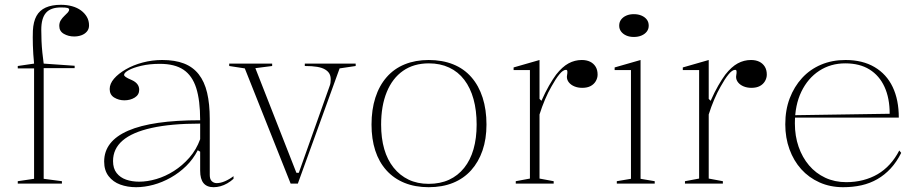

<svg xmlns="http://www.w3.org/2000/svg" viewBox="-20 -765 3837 800"><path d="M54 0V-10L122 -20V-480H54V-490L122 -500Q118 -540 117 -576Q116 -612 117 -637Q119 -675 132 -698.5Q145 -722 170.5 -733.5Q196 -745 234 -745Q259 -745 280.5 -739Q302 -733 317.5 -721.5Q333 -710 342 -694.5Q351 -679 351 -659Q351 -644 342 -633.5Q333 -623 319 -618Q305 -613 289 -613Q265 -613 246 -624Q227 -635 227 -657Q227 -671 233.5 -681Q240 -691 248 -698.5Q256 -706 262 -712.5Q268 -719 268 -725Q268 -730 261 -732Q254 -734 234 -734Q191 -734 171.5 -711.5Q152 -689 152 -641Q152 -618 153 -594Q154 -570 156.5 -546Q159 -522 162 -500L291 -491V-481H162V-20L238 -10V0Z M656 -515Q709 -515 746.5 -500.5Q784 -486 808 -455.5Q832 -425 843 -378.5Q854 -332 854 -269V-36Q854 -18 862.5 -10Q871 -2 883 -2Q899 -2 917.5 -10Q936 -18 953 -31V-20Q941 -9 927 -1Q913 7 898.5 11Q884 15 870 15Q842 15 828 -2Q814 -19 814 -54Q814 -84 814 -97.5Q814 -111 814 -118Q814 -125 814 -133L804 -139Q785 -102 756 -73.5Q727 -45 691.5 -25Q656 -5 619 5Q582 15 547 15Q511 15 481 4Q451 -7 432.5 -31Q414 -55 414 -92Q414 -177 514 -220.5Q614 -264 814 -264Q814 -347 797.5 -398.5Q781 -450 744.5 -474.5Q708 -499 646 -499Q603 -499 569 -491Q535 -483 516 -472.5Q497 -462 497 -453Q497 -449 504 -444Q511 -439 530 -431Q560 -417 560 -391Q560 -370 541.5 -358.5Q523 -347 498 -347Q475 -347 456 -358.5Q437 -370 437 -394Q437 -416 455 -437Q473 -458 504 -476Q535 -494 574.5 -504.5Q614 -515 656 -515ZM814 -250Q693 -250 612 -232Q531 -214 491 -179.5Q451 -145 451 -94Q451 -63 466 -44Q481 -25 505.5 -16.5Q530 -8 560 -8Q594 -8 631.5 -19Q669 -30 704.5 -52.5Q740 -75 769 -108Q798 -141 814 -185Z M1191 0 1000 -480 935 -490V-500H1114V-490L1044 -481L1215 -45H1225L1354 -408Q1356 -413 1357 -420Q1358 -427 1358 -434Q1358 -448 1352.5 -458Q1347 -468 1334.5 -475.5Q1322 -483 1301.5 -486.5Q1281 -490 1250 -490V-500H1462V-490L1395 -480L1221 0Z M1766 -515Q1823 -515 1868 -497Q1913 -479 1944 -443.5Q1975 -408 1991 -358Q2007 -308 2007 -246Q2007 -186 1990.5 -138Q1974 -90 1943 -55.5Q1912 -21 1867.5 -3Q1823 15 1766 15Q1710 15 1665.5 -3Q1621 -21 1590 -55.5Q1559 -90 1543.5 -138Q1528 -186 1528 -246Q1528 -308 1544 -358Q1560 -408 1591 -443.5Q1622 -479 1666.5 -497Q1711 -515 1766 -515ZM1767 -501Q1704 -501 1659.5 -470Q1615 -439 1591.5 -381.5Q1568 -324 1568 -246Q1568 -189 1581 -144Q1594 -99 1620 -66.5Q1646 -34 1682.5 -16.5Q1719 1 1766 1Q1814 1 1851 -16Q1888 -33 1914 -65.5Q1940 -98 1953 -143.5Q1966 -189 1966 -246Q1966 -305 1953 -352Q1940 -399 1914.5 -432.5Q1889 -466 1851.5 -483.5Q1814 -501 1767 -501Z M2129 0V-10L2188 -21V-473H2120V-484L2228 -515V-353L2236 -345Q2252 -381 2267.5 -408Q2283 -435 2297 -454Q2323 -487 2349 -501Q2375 -515 2404 -515Q2424 -515 2438.5 -508Q2453 -501 2461.5 -487.5Q2470 -474 2470 -454Q2470 -440 2462.5 -427Q2455 -414 2441 -406.5Q2427 -399 2406 -399Q2388 -399 2373.5 -405Q2359 -411 2350.5 -421.5Q2342 -432 2342 -445Q2342 -450 2343 -453.5Q2344 -457 2344 -460.5Q2344 -464 2344 -467Q2344 -474 2338 -474Q2326 -474 2310.5 -455Q2295 -436 2278 -405Q2264 -381 2251 -350.5Q2238 -320 2228 -288V-21L2287 -10V0Z M2621 -611Q2603 -611 2589.5 -617Q2576 -623 2568 -633.5Q2560 -644 2560 -658Q2560 -673 2568 -683.5Q2576 -694 2589.5 -700Q2603 -706 2621 -706Q2639 -706 2653 -700Q2667 -694 2675 -683.5Q2683 -673 2683 -658Q2683 -644 2675 -633.5Q2667 -623 2653 -617Q2639 -611 2621 -611ZM2550 0V-10L2609 -20V-473H2541V-484L2649 -515V-20L2708 -10V0Z M2834 0V-10L2893 -21V-473H2825V-484L2933 -515V-353L2941 -345Q2957 -381 2972.5 -408Q2988 -435 3002 -454Q3028 -487 3054 -501Q3080 -515 3109 -515Q3129 -515 3143.5 -508Q3158 -501 3166.5 -487.5Q3175 -474 3175 -454Q3175 -440 3167.5 -427Q3160 -414 3146 -406.5Q3132 -399 3111 -399Q3093 -399 3078.5 -405Q3064 -411 3055.5 -421.5Q3047 -432 3047 -445Q3047 -450 3048 -453.5Q3049 -457 3049 -460.5Q3049 -464 3049 -467Q3049 -474 3043 -474Q3031 -474 3015.5 -455Q3000 -436 2983 -405Q2969 -381 2956 -350.5Q2943 -320 2933 -288V-21L2992 -10V0Z M3503 -515Q3574 -515 3624 -485.5Q3674 -456 3699.5 -402.5Q3725 -349 3725 -275H3292V-285L3687 -291Q3687 -356 3665.5 -403Q3644 -450 3603 -475.5Q3562 -501 3502 -501Q3441 -501 3393.5 -470Q3346 -439 3319 -383Q3292 -327 3292 -251Q3292 -198 3307.5 -153.5Q3323 -109 3351 -76Q3379 -43 3418.5 -24.5Q3458 -6 3506 -6Q3543 -6 3576 -14.5Q3609 -23 3636.5 -39Q3664 -55 3687 -80Q3710 -105 3727 -138L3735 -128Q3716 -90 3691 -63Q3666 -36 3635.5 -18.5Q3605 -1 3569.5 7Q3534 15 3493 15Q3439 15 3394.5 -5Q3350 -25 3318.5 -60Q3287 -95 3269.5 -143Q3252 -191 3252 -247Q3252 -307 3270.5 -355.5Q3289 -404 3322 -440Q3355 -476 3401 -495.5Q3447 -515 3503 -515Z"/></svg>

Font: Kalnia ExtraLight
Style: Regular
Weight: 250
Designer: Frida Medrano
Foundry: Frida Medrano
Version: Version 1.105